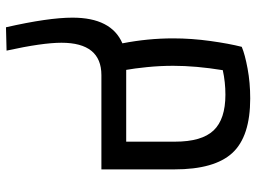

<svg xmlns="http://www.w3.org/2000/svg" viewBox="-130 -420 877 658"><g transform="rotate(90 309.0 -91.5)"><path d="M561 -250V0H238Q127 0 127 137Q127 202 154 325L74 327Q41 182 41 99Q41 -34 129 -72Q112 -159 112 -246Q112 -309 121 -373.5Q130 -438 141 -481Q167 -492 215.5 -501Q264 -510 318 -510Q448 -510 504.5 -449Q561 -388 561 -250ZM466 -85V-252Q466 -344 427.5 -384.5Q389 -425 305 -425Q262 -425 221 -416Q206 -324 206 -246Q206 -201 210.5 -156.5Q215 -112 220 -85Z"/></g></svg>

Font: sheba-seeBold
Style: Regular
Weight: 600
Designer: Mohamed Galeb, the designers
Foundry: Kief Type Foundry
Version: Version 2.010; ttfautohint (v1.5.33-1714) -l 8 -r 50 -G 200 